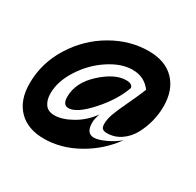

<svg xmlns="http://www.w3.org/2000/svg" viewBox="-141 -711 977 957"><g transform="rotate(30 348.0 -233.0)"><path d="M540 -379Q501 -432 433 -432Q369 -432 299 -386Q229 -340 182.5 -267.5Q136 -195 136 -126Q136 -88 153 -64Q170 -40 207 -40Q251 -40 306 -71Q361 -102 400 -156Q399 -153 396 -144Q393 -135 391 -124.5Q389 -114 389 -103Q389 -42 433 -42Q458 -42 499.5 -61.5Q541 -81 569 -106Q507 -19 412.5 34Q318 87 220 87Q126 87 73.5 33Q21 -21 21 -117Q21 -234 84.5 -335.5Q148 -437 248.5 -495Q349 -553 456 -553Q552 -553 604.5 -498.5Q657 -444 657 -350Q657 -307 646 -263.5Q635 -220 614 -181.5Q593 -143 557.5 -118.5Q522 -94 478 -94Q461 -94 452.5 -101Q444 -108 444 -128Q444 -155 455.5 -187Q467 -219 495 -277.5Q523 -336 540 -379ZM431 -371Q466 -371 470 -349Q442 -268 369.5 -187Q297 -106 250 -106Q217 -106 217 -153Q217 -235 292 -303Q367 -371 431 -371Z"/></g></svg>

Font: Cabin
Style: Bold Italic
Weight: 700
Designer: Pablo Impallari
Foundry: Pablo Impallari. www.impallari.com Igino Marini. www.ikern.com
Version: Version 1.005